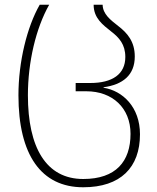

<svg xmlns="http://www.w3.org/2000/svg" viewBox="-20 -550 665 812"><path d="M332 242C490 242 572 158 572 18C572 -97 499 -166 418 -179V-181C499 -192 550 -232 550 -311C550 -374 519 -410 480 -440C447 -466 415 -490 414 -530H376C376 -473 415 -445 450 -417C484 -391 510 -362 510 -309C510 -236 455 -199 362 -199H300V-164H345C456 -164 532 -93 532 16C532 133 470 207 332 207C175 207 98 74 98 -147C98 -288 132 -431 188 -530H148C94 -436 58 -288 58 -147C58 105 154 242 332 242Z"/></svg>

Font: Noto Sans Georgian ExtraLight
Style: Regular
Weight: 200
Designer: Monotype Design Team, Akaki Razmadze
Foundry: Google LLC
Version: Version 2.005